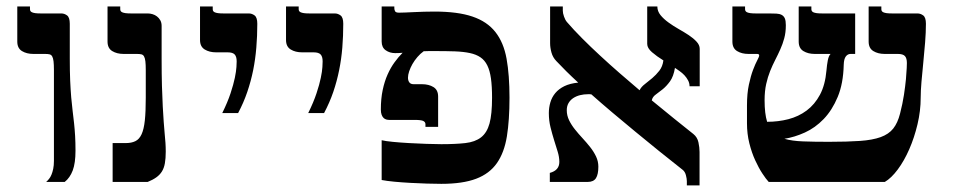

<svg xmlns="http://www.w3.org/2000/svg" viewBox="-20 -560 2932 591"><path d="M212.4 -96.2Q212.4 -58.1 203.9 -35.4Q195.3 -12.7 179.2 0H122.1Q126.5 -3.9 130.9 -9.3Q135.3 -14.6 138.4 -22.2Q141.6 -29.8 143.8 -40.3Q146 -50.8 146 -64.9V-344.2Q146 -361.3 144.8 -371.3Q143.6 -381.3 140.6 -386.5Q137.7 -391.6 132.3 -392.8Q127 -394 118.2 -394H82.5Q62 -394 47.6 -402.8Q33.2 -411.6 33.2 -432.1V-540H72.3V-531.7Q72.3 -528.8 73.5 -526.4Q74.7 -523.9 78.4 -522.2Q82 -520.5 88.6 -519.5Q95.2 -518.6 106 -518.6H168.9Q178.2 -518.6 186.5 -512.5Q194.8 -506.3 194.8 -486.8V-378.9Q194.8 -340.8 196 -312Q197.3 -283.2 199.2 -260.3Q201.2 -237.3 203.6 -218.3Q206.1 -199.2 208 -180.7Q210 -162.1 211.2 -141.8Q212.4 -121.6 212.4 -96.2Z M490.2 -93.3Q490.2 -72.3 487.5 -57.4Q484.9 -42.5 478.3 -32Q471.7 -21.5 460.9 -13.9Q450.2 -6.3 434.6 0H326.7V-119.6H367.2Q384.8 -119.6 396.7 -125.5Q408.7 -131.3 415.8 -146.7Q422.9 -162.1 425.8 -189.2Q428.7 -216.3 428.7 -259.3V-344.2Q428.7 -361.3 427.5 -371.3Q426.3 -381.3 423.3 -386.5Q420.4 -391.6 415 -392.8Q409.7 -394 400.9 -394H360.4Q339.8 -394 325.4 -402.8Q311 -411.6 311 -432.1V-540H350.1V-531.7Q350.1 -528.8 351.3 -526.4Q352.5 -523.9 356.2 -522.2Q359.9 -520.5 366.5 -519.5Q373 -518.6 383.8 -518.6H435.1Q441.9 -518.6 449.5 -516.4Q457 -514.2 463.1 -509.5Q469.2 -504.9 473.4 -497.6Q477.5 -490.2 477.5 -480.5V-378.9Q477.5 -331.1 478.5 -295.2Q479.5 -259.3 481 -232.2Q482.4 -205.1 483.9 -185.3Q485.4 -165.5 486.8 -149.7Q488.3 -133.8 489.3 -120.6Q490.2 -107.4 490.2 -93.3Z M664.1 -211.9Q680.7 -245.6 689.7 -272.9Q698.7 -300.3 702.9 -320.6Q707 -340.8 707.8 -353.8Q708.5 -366.7 708.5 -371.1Q708.5 -385.7 702.4 -392.3Q696.3 -398.9 680.7 -398.9H645Q624.5 -398.9 610.1 -407.7Q595.7 -416.5 595.7 -437V-540H634.8V-531.7Q634.8 -528.8 636 -526.4Q637.2 -523.9 640.9 -522.2Q644.5 -520.5 651.1 -519.5Q657.7 -518.6 668.5 -518.6H746.1Q755.4 -518.6 763.7 -512.5Q772 -506.3 772 -486.8Q772 -449.2 769 -413.6Q766.1 -377.9 759.3 -344Q752.4 -310.1 741.2 -277.1Q730 -244.1 712.9 -211.9Z M928.7 -211.9Q945.3 -245.6 954.3 -272.9Q963.4 -300.3 967.5 -320.6Q971.7 -340.8 972.4 -353.8Q973.1 -366.7 973.1 -371.1Q973.1 -385.7 967 -392.3Q960.9 -398.9 945.3 -398.9H909.7Q889.2 -398.9 874.8 -407.7Q860.4 -416.5 860.4 -437V-540H899.4V-531.7Q899.4 -528.8 900.6 -526.4Q901.9 -523.9 905.5 -522.2Q909.2 -520.5 915.8 -519.5Q922.4 -518.6 933.1 -518.6H1010.7Q1020 -518.6 1028.3 -512.5Q1036.6 -506.3 1036.6 -486.8Q1036.6 -449.2 1033.7 -413.6Q1030.8 -377.9 1023.9 -344Q1017.1 -310.1 1005.9 -277.1Q994.6 -244.1 977.5 -211.9Z M1548.3 -259.3Q1548.3 -190.4 1540.3 -140.4Q1532.2 -90.3 1509.5 -57.9Q1486.8 -25.4 1445.6 -9.8Q1404.3 5.9 1338.4 5.9Q1319.3 5.9 1293.9 5.1Q1268.6 4.4 1242.9 2.9Q1217.3 1.5 1193.8 -0.7Q1170.4 -2.9 1154.8 -5.9V-128.4Q1166.5 -125.5 1189.5 -123.3Q1212.4 -121.1 1239 -119.6Q1265.6 -118.2 1292.2 -117.2Q1318.8 -116.2 1338.4 -116.2Q1382.3 -116.2 1412.4 -119.6Q1442.4 -123 1460.7 -137.2Q1479 -151.4 1486.8 -179.9Q1494.6 -208.5 1494.6 -259.3Q1494.6 -294.4 1491.2 -318.6Q1487.8 -342.8 1480 -358.6Q1472.2 -374.5 1459 -383.5Q1445.8 -392.6 1426.3 -396.7Q1406.7 -400.9 1380.1 -401.9Q1353.5 -402.8 1318.4 -402.8Q1308.6 -402.8 1300.3 -402.8Q1292 -402.8 1284.2 -402.3Q1273.9 -395 1264.9 -384.5Q1255.9 -374 1249.5 -362.8Q1243.2 -351.6 1239.5 -340.6Q1235.8 -329.6 1235.8 -320.8Q1235.8 -312 1240 -306.4Q1244.1 -300.8 1253.4 -300.8H1279.3Q1299.8 -300.8 1314.2 -292Q1328.6 -283.2 1328.6 -262.7V-169.4H1289.6V-177.7Q1289.6 -184.1 1283.2 -187.5Q1276.9 -190.9 1255.9 -190.9H1178.2Q1173.8 -190.9 1169.2 -192.1Q1164.6 -193.4 1160.9 -196.8Q1157.2 -200.2 1154.8 -206.5Q1152.3 -212.9 1152.3 -222.7Q1152.3 -256.3 1158 -283Q1163.6 -309.6 1173.1 -330.8Q1182.6 -352.1 1194.6 -368.4Q1206.5 -384.8 1219.2 -397.5Q1212.4 -397 1207 -396.7Q1201.7 -396.5 1196.3 -396.5Q1179.7 -396.5 1167.2 -405.3Q1154.8 -414.1 1154.8 -432.1V-540H1193.8V-534.7Q1193.8 -529.3 1196.3 -525.1Q1198.7 -521 1208.5 -521Q1215.8 -521 1227.5 -521.5Q1239.3 -522 1253.9 -522.7Q1268.6 -523.4 1284.7 -523.9Q1300.8 -524.4 1316.9 -524.4Q1389.2 -524.4 1434.3 -509Q1479.5 -493.7 1504.9 -461.4Q1530.3 -429.2 1539.3 -379.2Q1548.3 -329.1 1548.3 -259.3Z M1692.4 -372.1Q1681.6 -383.3 1677.5 -398.2Q1673.3 -413.1 1673.3 -427.2V-540H1712.4V-526.9Q1712.4 -519.5 1716.1 -509Q1719.7 -498.5 1725.1 -492.2Q1746.1 -467.8 1772.2 -441.7Q1798.3 -415.5 1827.4 -388.7Q1856.4 -361.8 1887.2 -335Q1918 -308.1 1948.7 -282.2Q1953.6 -292.5 1964.8 -301Q1976.1 -309.6 1987.8 -319.6Q1999.5 -329.6 2009.5 -342.3Q2019.5 -355 2022 -374Q2001.5 -386.7 1986.8 -399.4Q1972.2 -412.1 1972.2 -424.8V-540H2003.4Q2003.4 -525.4 2013.2 -513.4Q2022.9 -501.5 2037.4 -491Q2051.8 -480.5 2068.6 -470.9Q2085.4 -461.4 2099.9 -451.9Q2114.3 -442.4 2124 -431.9Q2133.8 -421.4 2133.8 -409.7V-294.4H2102.5Q2102.5 -304.2 2097.9 -312.7Q2093.3 -321.3 2086.7 -328.4Q2080.1 -335.4 2072 -341.1Q2064 -346.7 2057.6 -351.1Q2053.2 -324.7 2042.5 -309.8Q2031.7 -294.9 2020 -285.4Q2008.3 -275.9 1998.3 -268.8Q1988.3 -261.7 1986.3 -251Q2022.5 -221.2 2055.2 -194.8Q2087.9 -168.5 2114.3 -147.5Q2126.5 -137.7 2129.9 -121.8Q2133.3 -106 2133.3 -92.3V10.7H2094.2V-2.4Q2094.2 -9.8 2091.3 -20.8Q2088.4 -31.7 2081.5 -37.1Q2045.4 -65.4 2008.5 -95.2Q1971.7 -125 1935.5 -154.8Q1899.4 -184.6 1865.2 -213.4Q1831.1 -242.2 1800.3 -269.5Q1797.9 -270 1795.2 -270Q1792.5 -270 1790 -270Q1777.3 -270 1765.6 -267.1Q1753.9 -264.2 1744.6 -258.1Q1735.4 -252 1730 -242.7Q1724.6 -233.4 1724.6 -220.7Q1724.6 -204.6 1731.7 -189.9Q1738.8 -175.3 1749.8 -161.6Q1760.7 -147.9 1773.2 -134.5Q1785.6 -121.1 1796.6 -107.2Q1807.6 -93.3 1814.7 -78.4Q1821.8 -63.5 1821.8 -46.9Q1821.8 -23.4 1814.5 -11.7Q1807.1 0 1789.1 0H1672.4V-27.8Q1701.7 -35.6 1701.7 -61.5Q1701.7 -76.7 1696.5 -93.5Q1691.4 -110.4 1685.5 -128.9Q1679.7 -147.5 1674.6 -168Q1669.4 -188.5 1669.4 -211.9Q1669.4 -229 1674.1 -244.9Q1678.7 -260.7 1689.2 -273.4Q1699.7 -286.1 1717 -294.7Q1734.4 -303.2 1759.8 -305.7Q1739.7 -324.2 1722.9 -340.8Q1706.1 -357.4 1692.4 -372.1Z M2523.9 -342.8Q2525.4 -360.4 2528.1 -374.3Q2530.8 -388.2 2536.6 -394H2487.8Q2467.3 -394 2452.9 -402.8Q2438.5 -411.6 2438.5 -432.1V-540H2477.5V-531.7Q2477.5 -528.8 2478.8 -526.4Q2480 -523.9 2483.6 -522.2Q2487.3 -520.5 2493.9 -519.5Q2500.5 -518.6 2511.2 -518.6H2612.3V-394H2598.1Q2589.4 -394 2583.5 -386.2Q2577.6 -378.4 2577.1 -360.4Q2575.7 -302.7 2558.6 -261.7Q2541.5 -220.7 2515.4 -193.6Q2489.3 -166.5 2457.5 -152.1Q2425.8 -137.7 2394.5 -132.8Q2418 -126 2451.7 -124.8Q2485.4 -123.5 2531.2 -123.5Q2588.4 -123.5 2627 -126.2Q2665.5 -128.9 2690.7 -137.9Q2715.8 -147 2729.5 -164.3Q2743.2 -181.6 2750.5 -210.4Q2758.3 -240.7 2762.5 -268.1Q2766.6 -295.4 2768.6 -316.4Q2770.5 -337.4 2771 -350.6Q2771.5 -363.8 2771.5 -366.2Q2771.5 -380.9 2765.4 -387.5Q2759.3 -394 2743.7 -394H2703.1Q2682.6 -394 2668.2 -402.8Q2653.8 -411.6 2653.8 -432.1V-540H2692.9V-531.7Q2692.9 -528.8 2694.1 -526.4Q2695.3 -523.9 2699 -522.2Q2702.6 -520.5 2709.2 -519.5Q2715.8 -518.6 2726.6 -518.6H2804.2Q2813.5 -518.6 2821.8 -512.5Q2830.1 -506.3 2830.1 -486.8Q2830.1 -460.4 2827.6 -429.4Q2825.2 -398.4 2822 -367.4Q2818.8 -336.4 2816.4 -308.1Q2814 -279.8 2814 -259.3Q2814 -218.8 2804.2 -177.5Q2794.4 -136.2 2778.8 -100.6Q2763.2 -64.9 2743.4 -38.3Q2723.6 -11.7 2703.6 0H2346.2Q2337.9 -8.8 2326.7 -25.9Q2315.4 -43 2304.7 -66.4Q2293.9 -89.8 2286.6 -118.9Q2279.3 -147.9 2279.3 -180.7V-235.4Q2279.3 -272.5 2285.2 -299.6Q2291 -326.7 2298.1 -345.2Q2305.2 -363.8 2311 -374.5Q2316.9 -385.3 2316.9 -389.6Q2316.9 -394 2310.1 -394H2283.7Q2263.2 -394 2248.8 -402.8Q2234.4 -411.6 2234.4 -432.1V-540H2273.4V-531.7Q2273.4 -528.8 2274.7 -526.4Q2275.9 -523.9 2279.5 -522.2Q2283.2 -520.5 2289.8 -519.5Q2296.4 -518.6 2307.1 -518.6H2347.7Q2360.4 -518.6 2369.9 -518.1Q2379.4 -517.6 2386 -514.2Q2392.6 -510.7 2395.8 -503.4Q2398.9 -496.1 2398.9 -482.4Q2398.9 -460 2394 -442.1Q2389.2 -424.3 2381.8 -408Q2374.5 -391.6 2366.2 -375.5Q2357.9 -359.4 2350.6 -341.3Q2343.3 -323.2 2338.4 -301.3Q2333.5 -279.3 2333.5 -251.5Q2333.5 -210 2341.3 -185.1Q2375.5 -185.1 2406.7 -193.1Q2438 -201.2 2462.9 -219.7Q2487.8 -238.3 2503.9 -268.3Q2520 -298.3 2523.9 -342.8Z"/></svg>

Font: Arian AMU Serif
Style: Bold
Weight: 700
Designer: Ruben Hakobyan (Tarumian)
Foundry: Ruben Hakobyan (Tarumian)
Version: Version 1.002